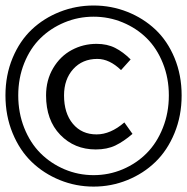

<svg xmlns="http://www.w3.org/2000/svg" viewBox="-20 -673 686 704"><path d="M0 -323.2Q0 -397.5 26.1 -460.2Q52.2 -522.9 96.4 -564.7Q140.6 -606.4 199.5 -629.6Q258.3 -652.8 323.2 -652.8Q388.2 -652.8 446.8 -629.6Q505.4 -606.4 549.8 -564.7Q594.2 -522.9 620.1 -460.2Q646 -397.5 646 -323.2Q646 -248.5 619.9 -185.1Q593.8 -121.6 549.8 -79.1Q505.9 -36.6 447 -12.7Q388.2 11.2 323.2 11.2Q258.3 11.2 199.5 -12.7Q140.6 -36.6 96.4 -79.1Q52.2 -121.6 26.1 -185.1Q0 -248.5 0 -323.2ZM599.1 -323.2Q599.1 -386.7 577.1 -441.4Q555.2 -496.1 517.8 -533Q480.5 -569.8 429.9 -590.8Q379.4 -611.8 323.2 -611.8Q267.1 -611.8 216.6 -590.8Q166 -569.8 128.4 -533Q90.8 -496.1 68.8 -441.4Q46.9 -386.7 46.9 -323.2Q46.9 -259.3 68.8 -204.1Q90.8 -148.9 128.4 -111.3Q166 -73.7 216.6 -52.2Q267.1 -30.8 323.2 -30.8Q379.4 -30.8 429.9 -52.2Q480.5 -73.7 517.8 -111.3Q555.2 -148.9 577.1 -204.1Q599.1 -259.3 599.1 -323.2ZM331.1 -125Q252.9 -125 200.9 -178.7Q148.9 -232.4 148.9 -323.2Q148.9 -379.4 175 -423.3Q201.2 -467.3 243.2 -489.7Q285.2 -512.2 334 -512.2Q373 -512.2 402.3 -497.3Q431.6 -482.4 459 -455.1L423.8 -416Q381.3 -457 336.9 -457Q282.2 -457 248.5 -419.7Q214.8 -382.3 214.8 -323.2Q214.8 -257.8 247.3 -219Q279.8 -180.2 334 -180.2Q385.3 -180.2 436 -224.1L465.8 -182.1Q433.6 -154.3 403.1 -139.6Q372.6 -125 331.1 -125Z"/></svg>

Font: Office Code Pro D
Style: Regular
Weight: 400
Designer: Nathan Rutzky & Paul D. Hunt
Foundry: Adobe Systems Incorporated
Version: Version 1.004;PS 001.004;hotconv 1.0.70;makeotf.lib2.5.58329